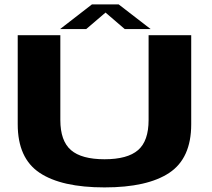

<svg xmlns="http://www.w3.org/2000/svg" viewBox="-20 -832 946 856"><path d="M446 3.5Q637 3.5 734.8 -61.5Q832.5 -126.5 832.5 -278V-675H642.5V-297Q642.5 -203.5 595.5 -162.8Q548.5 -122 446 -122Q343.5 -122 296.2 -163Q249 -204 249 -297V-675H59V-278Q59 -126.5 156.8 -61.5Q254.5 3.5 446 3.5ZM248 -702.5H364.5L450.5 -776L536 -702.5H651.5L509 -812.5H390Z"/></svg>

Font: Anybody Expanded
Style: Bold
Weight: 700
Width: 7
Designer: Tyler Finck
Foundry: Etcetera Type Company
Version: Version 1.113;gftools[0.9.25]